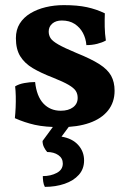

<svg xmlns="http://www.w3.org/2000/svg" viewBox="-20 -487 502 749"><path d="M389 -435Q388 -410 388.5 -382.5Q389 -355 393 -329Q379 -321 359 -316Q339 -311 317 -311Q315 -337 303.5 -358.5Q292 -380 271.5 -393.5Q251 -407 221 -407Q198 -407 184 -395Q170 -383 170 -364Q170 -350 177 -338.5Q184 -327 207.5 -313.5Q231 -300 279 -280Q336 -257 368 -236.5Q400 -216 413.5 -191.5Q427 -167 427 -133Q427 -88 401.5 -56Q376 -24 329 -7.5Q282 9 218 9Q156 9 116 0Q76 -9 38 -26Q40 -45 41 -67.5Q42 -90 41.5 -112Q41 -134 39 -150Q53 -159 75 -163Q97 -167 117 -167Q123 -111 149.5 -83Q176 -55 217 -55Q247 -55 265 -68.5Q283 -82 283 -105Q283 -121 275.5 -132.5Q268 -144 247.5 -156Q227 -168 187 -184Q140 -202 108 -221Q76 -240 59 -267.5Q42 -295 42 -338Q42 -371 57 -395Q72 -419 98.5 -435Q125 -451 158.5 -459Q192 -467 229 -467Q282 -467 319 -459Q356 -451 389 -435ZM155 242Q150 233 148.5 221Q147 209 147 200Q178 200 201.5 187.5Q225 175 225 151Q225 130 207.5 118Q190 106 164 106Q157 98 151.5 87Q146 76 146 63L204 -16H266L220 46Q262 53 285 78.5Q308 104 308 139Q308 172 287.5 195Q267 218 232 230Q197 242 155 242Z"/></svg>

Font: Vollkorn
Style: Bold
Weight: 700
Designer: Friedrich Althausen
Foundry: Friedrich Althausen
Version: Version 5.000